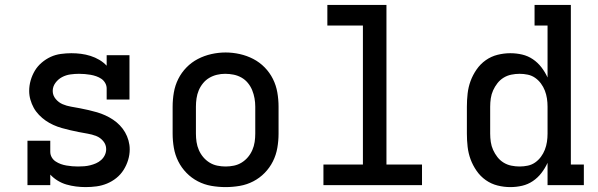

<svg xmlns="http://www.w3.org/2000/svg" viewBox="-20 -755 2440 783"><path d="M329 8Q310 8 290 5.5Q270 3 251 -2.5Q232 -8 215 -18.5Q198 -29 185 -43V0H92V-181H185V-136Q185 -124 191 -113.5Q197 -103 207 -96.5Q217 -90 228 -86Q239 -82 251 -80Q263 -78 274.5 -77Q286 -76 298 -76Q311 -76 323.5 -77Q336 -78 348 -81Q360 -84 371.5 -89Q383 -94 392.5 -102.5Q402 -111 407.5 -122.5Q413 -134 413 -147Q413 -165 401 -179.5Q389 -194 372 -200.5Q355 -207 337 -210Q319 -213 301.5 -216.5Q284 -220 266.5 -224Q249 -228 231.5 -233Q214 -238 197.5 -245.5Q181 -253 166.5 -263Q152 -273 139 -286.5Q126 -300 117.5 -315.5Q109 -331 104 -348.5Q99 -366 99 -384Q99 -406 105 -427Q111 -448 122 -466.5Q133 -485 150 -499.5Q167 -514 186.5 -523Q206 -532 228 -535Q250 -538 271 -538Q291 -538 310.5 -535.5Q330 -533 349 -527Q368 -521 385 -511Q402 -501 415 -487V-530H508V-349H415V-394Q415 -406 409 -416.5Q403 -427 393.5 -433.5Q384 -440 372.5 -444Q361 -448 349.5 -450Q338 -452 326 -453Q314 -454 302 -454Q285 -454 267 -451.5Q249 -449 233 -440.5Q217 -432 206 -417Q195 -402 195 -384Q195 -366 207 -351.5Q219 -337 235.5 -330Q252 -323 270 -320Q288 -317 306 -313.5Q324 -310 341.5 -306Q359 -302 376 -297Q393 -292 409.5 -284.5Q426 -277 441 -267Q456 -257 468.5 -244Q481 -231 490 -215.5Q499 -200 504 -182Q509 -164 509 -146Q509 -124 502.5 -102.5Q496 -81 484 -62Q472 -43 454.5 -29Q437 -15 416.5 -6.5Q396 2 374 5Q352 8 329 8Z M900 8Q871 8 842 3Q813 -2 787 -15.5Q761 -29 740.5 -50Q720 -71 707 -97Q694 -123 689 -152Q684 -181 684 -210V-320Q684 -349 689 -378Q694 -407 707 -433Q720 -459 740.5 -480Q761 -501 787 -514.5Q813 -528 842 -534.5Q871 -541 900 -541Q929 -541 958 -534.5Q987 -528 1013 -514.5Q1039 -501 1059.5 -480Q1080 -459 1093 -433Q1106 -407 1111 -378Q1116 -349 1116 -320V-210Q1116 -181 1111 -152Q1106 -123 1093 -97Q1080 -71 1059.5 -50Q1039 -29 1013 -15.5Q987 -2 958 3Q929 8 900 8ZM900 -76Q917 -76 934 -79.5Q951 -83 965.5 -92Q980 -101 991 -114Q1002 -127 1009 -143Q1016 -159 1018.5 -176Q1021 -193 1021 -210V-320Q1021 -337 1018 -354Q1015 -371 1008.5 -387Q1002 -403 991 -416.5Q980 -430 965 -438.5Q950 -447 933 -450.5Q916 -454 898 -454Q881 -454 864.5 -450Q848 -446 833.5 -437.5Q819 -429 808 -415.5Q797 -402 790.5 -386.5Q784 -371 781.5 -354Q779 -337 779 -320V-210Q779 -193 781.5 -176Q784 -159 791 -143Q798 -127 809 -114Q820 -101 834.5 -92Q849 -83 866 -79.5Q883 -76 900 -76Z M1299 0V-84H1460V-651H1315V-735H1556V-84H1701V0Z M2061 8Q2035 8 2009 1.5Q1983 -5 1961 -20.5Q1939 -36 1923.5 -58.5Q1908 -81 1899 -105.5Q1890 -130 1887 -156.5Q1884 -183 1884 -210V-320Q1884 -347 1887 -373.5Q1890 -400 1899 -424.5Q1908 -449 1923.5 -471.5Q1939 -494 1961 -509.5Q1983 -525 2009 -531.5Q2035 -538 2061 -538Q2086 -538 2109.5 -532.5Q2133 -527 2153 -513.5Q2173 -500 2188 -480.5Q2203 -461 2213 -439V-651H2160V-735H2308V-84H2361V0H2213V-91Q2203 -69 2188 -49.5Q2173 -30 2153 -16.5Q2133 -3 2109.5 2.5Q2086 8 2061 8ZM2099 -76Q2116 -76 2132.5 -79.5Q2149 -83 2162.5 -92.5Q2176 -102 2186 -115.5Q2196 -129 2202 -144.5Q2208 -160 2210.5 -176.5Q2213 -193 2213 -210V-320Q2213 -337 2210.5 -353.5Q2208 -370 2202 -385.5Q2196 -401 2186 -414.5Q2176 -428 2162.5 -437.5Q2149 -447 2132.5 -450.5Q2116 -454 2099 -454Q2082 -454 2065 -450.5Q2048 -447 2033.5 -438Q2019 -429 2008.5 -415.5Q1998 -402 1991 -386.5Q1984 -371 1981.5 -354Q1979 -337 1979 -320V-210Q1979 -193 1981.5 -176Q1984 -159 1991 -143.5Q1998 -128 2008.5 -114.5Q2019 -101 2033.5 -92Q2048 -83 2065 -79.5Q2082 -76 2099 -76Z"/></svg>

Font: Iosevka Slab Medium Extended
Style: Regular
Weight: 500
Width: 7
Monospace: yes
Designer: Belleve Invis
Foundry: Belleve Invis
Version: Version 11.1.1; ttfautohint (v1.8.3)